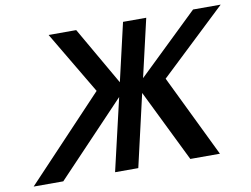

<svg xmlns="http://www.w3.org/2000/svg" viewBox="-78 -833 1234 945"><g transform="rotate(-10 539.5 -361.0)"><path d="M508 -361 424 0H540L623 -361L800 0H948L749 -410L1079 -722H941L640 -432L707 -722H591L524 -432L357 -722H219L404 -410L17 0H165Z"/></g></svg>

Font: Perun Medium Italic
Style: Regular
Weight: 500
Italic angle: -12°
Foundry: Copyright (c) Stefan Peev, Context Ltd, 2016
Version: Version 1.026